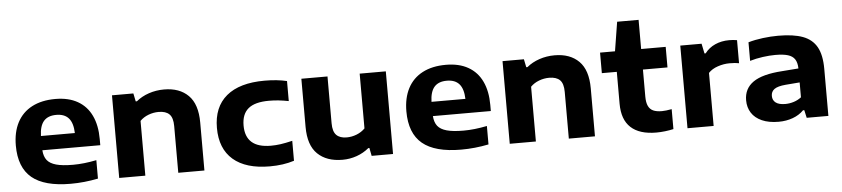

<svg xmlns="http://www.w3.org/2000/svg" viewBox="-44 -998 5549 1266"><g transform="rotate(-5 2730.5 -365.0)"><path d="M597 -226H213.5Q216.5 -184.5 235.5 -160.2Q254.5 -136 295.8 -124.5Q337 -113 407.5 -113Q478.5 -113 562.5 -130V-8Q471.5 10.5 381 10.5Q207.5 10.5 124.8 -58.2Q42 -127 42 -272Q42 -360.5 75.2 -424.2Q108.5 -488 172.8 -521.8Q237 -555.5 328 -555.5Q415 -555.5 475.2 -521.2Q535.5 -487 566.2 -422.2Q597 -357.5 597 -266.5ZM212.5 -320.5H437Q435 -387 407.2 -418.8Q379.5 -450.5 325 -450.5Q270 -450.5 242.2 -419Q214.5 -387.5 212.5 -320.5Z M702.5 -547H844L855 -493.5H863Q898.5 -523 946.2 -539.2Q994 -555.5 1047.5 -555.5Q1149.5 -555.5 1208 -497.2Q1266.5 -439 1266.5 -317.5V0H1093.5V-309Q1093.5 -364.5 1070 -387.8Q1046.5 -411 999 -411Q964.5 -411 931.5 -398.5Q898.5 -386 875.5 -362.5V0H702.5Z M1373 -272Q1373 -410 1460 -482.8Q1547 -555.5 1713 -555.5Q1796.5 -555.5 1860.5 -540V-407.5Q1823.5 -414.5 1793 -417.8Q1762.5 -421 1730 -421Q1637 -421 1593.2 -384.5Q1549.5 -348 1549.5 -272.5Q1549.5 -124.5 1717.5 -124.5Q1749.5 -124.5 1781.8 -129Q1814 -133.5 1860.5 -144.5V-12.5Q1789 10.5 1699.5 10.5Q1541 10.5 1457 -62Q1373 -134.5 1373 -272Z M1956 -228V-547H2129V-237Q2129 -182.5 2152.2 -159Q2175.5 -135.5 2220.5 -135.5Q2254 -135.5 2286.5 -148.2Q2319 -161 2342 -184.5V-547H2515V0H2373.5L2363 -53H2356Q2320 -23 2274.8 -7Q2229.5 9 2180.5 9Q2075.5 9 2015.8 -48.8Q1956 -106.5 1956 -228Z M3182 -226H2798.5Q2801.5 -184.5 2820.5 -160.2Q2839.5 -136 2880.8 -124.5Q2922 -113 2992.5 -113Q3063.5 -113 3147.5 -130V-8Q3056.5 10.5 2966 10.5Q2792.5 10.5 2709.8 -58.2Q2627 -127 2627 -272Q2627 -360.5 2660.2 -424.2Q2693.5 -488 2757.8 -521.8Q2822 -555.5 2913 -555.5Q3000 -555.5 3060.2 -521.2Q3120.5 -487 3151.2 -422.2Q3182 -357.5 3182 -266.5ZM2797.5 -320.5H3022Q3020 -387 2992.2 -418.8Q2964.5 -450.5 2910 -450.5Q2855 -450.5 2827.2 -419Q2799.5 -387.5 2797.5 -320.5Z M3287.5 -547H3429L3440 -493.5H3448Q3483.5 -523 3531.2 -539.2Q3579 -555.5 3632.5 -555.5Q3734.5 -555.5 3793 -497.2Q3851.5 -439 3851.5 -317.5V0H3678.5V-309Q3678.5 -364.5 3655 -387.8Q3631.5 -411 3584 -411Q3549.5 -411 3516.5 -398.5Q3483.5 -386 3460.5 -362.5V0H3287.5Z M4371 -134.5V-2.5Q4345 3.5 4315 7Q4285 10.5 4257 10.5Q4146 10.5 4089 -42Q4032 -94.5 4032 -200V-411H3933V-547H4032L4063 -740H4205V-547H4367.5V-411H4205V-232.5Q4205 -193 4215.8 -170Q4226.5 -147 4248.5 -137Q4270.5 -127 4306 -127Q4331.5 -127 4371 -134.5Z M4464 -547H4605L4618.5 -481.5H4626.5Q4653 -517 4695 -535.8Q4737 -554.5 4788 -554.5Q4816.5 -554.5 4840 -550V-397.5Q4815.5 -402.5 4778 -402.5Q4738.5 -402.5 4699.2 -389.2Q4660 -376 4637 -351V0H4464Z M5396.5 -311.5V0H5253L5241.5 -51.5H5233Q5204 -21.5 5160.8 -5.8Q5117.5 10 5067 10Q5002 10 4956.5 -10.2Q4911 -30.5 4888 -66.5Q4865 -102.5 4865 -149.5Q4865 -227 4926 -269.5Q4987 -312 5117.5 -320.5L5227 -329Q5226 -368 5211.5 -390Q5197 -412 5166.2 -421.5Q5135.5 -431 5082.5 -431Q5045 -431 4999.5 -424.8Q4954 -418.5 4914 -406.5V-529.5Q4958.5 -542.5 5011.2 -549Q5064 -555.5 5112 -555.5Q5213.5 -555.5 5275.2 -532.5Q5337 -509.5 5366.8 -456.5Q5396.5 -403.5 5396.5 -311.5ZM5227 -138V-236.5L5133 -229Q5081 -224.5 5058.8 -208.5Q5036.5 -192.5 5036.5 -163.5Q5036.5 -135 5057.5 -119Q5078.5 -103 5120.5 -103Q5149 -103 5176.8 -111.8Q5204.5 -120.5 5227 -138Z"/></g></svg>

Font: Encode Sans Expanded
Style: Bold
Weight: 700
Width: 7
Designer: Multiple Designers
Foundry: Impallari Type
Version: Version 2.000